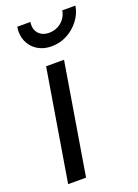

<svg xmlns="http://www.w3.org/2000/svg" viewBox="-144 -814 627 875"><g transform="rotate(-20 169.5 -376.5)"><path d="M29.3 0 118.7 -539.1H205.6L116.2 0ZM174.3 -615.7Q135.3 -615.7 106.2 -634Q77.1 -652.3 63.7 -683.6Q50.3 -714.8 56.6 -753.4H120.6Q115.2 -719.7 133.3 -698.7Q151.4 -677.7 185.1 -677.7Q207.5 -677.7 226.6 -687.3Q245.6 -696.8 258.5 -713.9Q271.5 -731 274.9 -753.4H338.9Q332.5 -714.8 308.3 -683.6Q284.2 -652.3 249.3 -634Q214.4 -615.7 174.3 -615.7Z"/></g></svg>

Font: Inter 18pt
Style: Italic
Weight: 400
Italic angle: -9.3988°
Designer: Rasmus Andersson
Foundry: rsms
Version: Version 4.001;git-66647c0bb